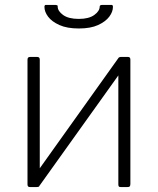

<svg xmlns="http://www.w3.org/2000/svg" viewBox="-20 -762 643 782"><path d="M142 -519V-13Q142 -6 139.5 -3Q137 0 128 0H104Q97 0 94.5 -2.5Q92 -5 92 -11V-519Q92 -530 102 -530H132Q142 -530 142 -519ZM511 -519V-13Q511 -6 508.5 -3Q506 0 498 0H474Q466 0 464 -2.5Q462 -5 462 -11V-519Q462 -530 471 -530H502Q511 -530 511 -519ZM464 -528 495 -501 139 -3 108 -29ZM301 -646Q253 -646 222 -660Q191 -674 176 -694Q161 -714 161 -734Q161 -738 162.5 -740Q164 -742 166 -742H204Q209 -742 212.5 -740.5Q216 -739 215 -735Q215 -717 237 -701Q259 -685 301 -685ZM301 -646V-685Q342 -685 364 -701Q386 -717 386 -735Q386 -739 389 -740.5Q392 -742 397 -742H435Q437 -742 438.5 -740Q440 -738 440 -734Q440 -714 425 -694Q410 -674 379.5 -660Q349 -646 301 -646Z"/></svg>

Font: Libre Franklin ExtraLight
Style: Regular
Weight: 250
Designer: Pablo Impallari, Rodrigo Fuenzalida, Nhung Nguyen
Foundry: Impallari Type
Version: Version 3.000